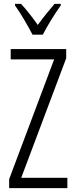

<svg xmlns="http://www.w3.org/2000/svg" viewBox="-20 -966 387 986"><path d="M147 -788H200C223 -834 262 -896 292 -938V-946H260C226 -906 204 -879 174 -838C147 -876 114 -919 88 -946H57V-938C86 -898 123 -834 147 -788ZM326 0V-53H89L320 -667V-714H35V-661H258L27 -46V0Z"/></svg>

Font: Noto Sans Bengali ExtraCondensed Light
Style: Regular
Weight: 300
Width: 2
Designer: Joana Ranito - Universal Thirst; Jelle Bosma - Monotype Design Team
Foundry: Universal Thirst ehf.
Version: Version 3.000